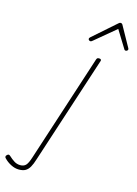

<svg xmlns="http://www.w3.org/2000/svg" viewBox="-496 -932 1107 1546"><g transform="rotate(15 57.5 -159.5)"><path d="M-178 517Q-211 517 -245 499.5Q-279 482 -302 457Q-308 452 -308.5 444.5Q-309 437 -300 429Q-292 421 -285 422.5Q-278 424 -271 431Q-251 450 -227.5 465Q-204 480 -176 480Q-146 480 -129.5 462.5Q-113 445 -97 395L194 -500Q197 -508 201 -511.5Q205 -515 216 -515Q226 -515 230.5 -510.5Q235 -506 233 -499L-60 399Q-73 442 -88 468Q-103 494 -124 505.5Q-145 517 -178 517ZM111 -630Q105 -630 99.5 -635Q94 -640 94 -645Q94 -649 95.5 -652Q97 -655 101 -659L293 -828Q298 -833 302 -834.5Q306 -836 310 -836Q314 -836 317.5 -834.5Q321 -833 325 -828L419 -659Q421 -656 422.5 -652.5Q424 -649 424 -646Q424 -639 418 -634.5Q412 -630 406 -630Q402 -630 398.5 -632Q395 -634 393 -638L303 -784L129 -639Q122 -633 118.5 -631.5Q115 -630 111 -630Z"/></g></svg>

Font: Playwrite US Trad Thin
Style: Regular
Weight: 250
Designer: Veronika Burian, José Scaglione
Foundry: TypeTogether
Version: Version 1.003